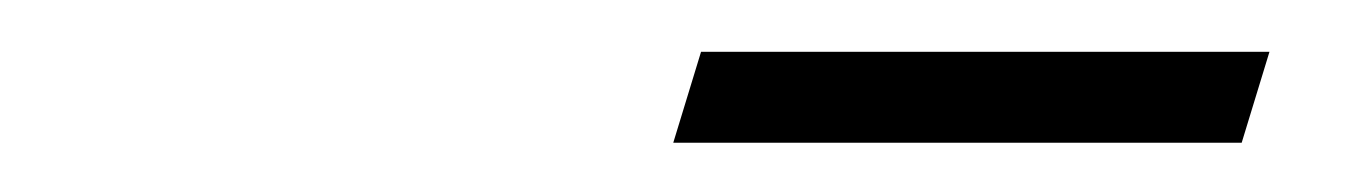

<svg xmlns="http://www.w3.org/2000/svg" viewBox="-20 -626 540 76"><path d="M246.5 -569.5 257.5 -605.5H482.5L471.5 -569.5Z"/></svg>

Font: Newsreader 16pt Light
Style: Italic
Weight: 300
Italic angle: -17°
Designer: Hugues Gentile
Foundry: Production Type
Version: Version 1.003; ttfautohint (v1.8.3)